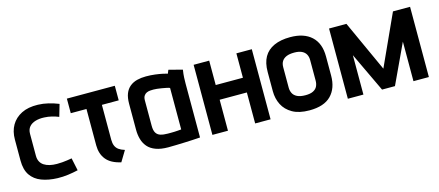

<svg xmlns="http://www.w3.org/2000/svg" viewBox="-43 -908 3024 1323"><g transform="rotate(-15 1468.5 -246.0)"><path d="M366 -393 391 -479Q356 -493 319 -502Q282 -511 245 -512Q175 -514 127.5 -490Q80 -466 55 -423Q30 -380 30 -321V-172Q30 -106 57 -66.5Q84 -27 133 -8.5Q182 10 246 12Q284 13 321.5 8Q359 3 393 -5L374 -95Q375 -95 365.5 -93.5Q356 -92 340.5 -89.5Q325 -87 305.5 -85.5Q286 -84 267 -84Q239 -84 216 -89.5Q193 -95 176 -106Q159 -117 150 -134.5Q141 -152 141 -175V-332Q141 -363 157 -382Q173 -401 201.5 -409.5Q230 -418 265 -416Q292 -415 318 -408.5Q344 -402 366 -393Z M671 -148V-397H791V-501H449V-397H561V-137Q561 -108 569 -82.5Q577 -57 593.5 -36.5Q610 -16 636 -2Q662 12 698 20L744 -56Q718 -64 702 -75.5Q686 -87 678.5 -105Q671 -123 671 -148Z M1273 -487 1176 -512Q1172 -504 1169 -495.5Q1166 -487 1166 -487Q1157 -490 1134 -495Q1111 -500 1080 -504Q1049 -508 1014 -508Q980 -508 950.5 -500.5Q921 -493 899 -475Q877 -457 865.5 -428Q854 -399 854 -355V-170Q854 -134 863 -102.5Q872 -71 892.5 -47Q913 -23 949 -9.5Q985 4 1038 4Q1064 4 1094.5 3Q1125 2 1155.5 1Q1186 0 1211 -1.5Q1236 -3 1251.5 -4Q1267 -5 1266 -5V-390Q1266 -407 1267 -431.5Q1268 -456 1273 -487ZM965 -169V-350Q965 -370 972.5 -382Q980 -394 992 -399.5Q1004 -405 1017 -406Q1030 -407 1041 -407Q1050 -407 1065.5 -405.5Q1081 -404 1098 -401Q1115 -398 1130.5 -395Q1146 -392 1155 -388V-92Q1143 -91 1131 -90Q1119 -89 1106 -88.5Q1093 -88 1080.5 -88Q1068 -88 1059 -88Q1028 -88 1007 -94.5Q986 -101 975.5 -118.5Q965 -136 965 -169Z M1658 -326H1464V-500H1353V0H1464V-221H1658V0H1768V-500H1658Z M2249 -183V-320Q2249 -413 2195.5 -462.5Q2142 -512 2044 -512Q1976 -512 1928.5 -490.5Q1881 -469 1857 -427Q1833 -385 1833 -320V-183Q1833 -130 1855 -86.5Q1877 -43 1923.5 -16.5Q1970 10 2044 10Q2148 10 2198.5 -41.5Q2249 -93 2249 -183ZM2137 -324V-177Q2137 -155 2128.5 -137Q2120 -119 2099.5 -108.5Q2079 -98 2044 -98Q2007 -98 1985 -109Q1963 -120 1954 -138.5Q1945 -157 1945 -177V-324Q1945 -350 1956 -367Q1967 -384 1988.5 -393Q2010 -402 2044 -402Q2076 -402 2096.5 -392.5Q2117 -383 2127 -365.5Q2137 -348 2137 -324Z M2775 -500 2609 -136 2443 -500H2319V1H2430V-280L2563 1H2655L2787 -281V1H2897V-500Z"/></g></svg>

Font: Advent Pro Expanded
Style: Bold
Weight: 700
Width: 7
Designer: VivaRado, Andreas Kalpakidis
Foundry: VivaRado, Andreas Kalpakidis
Version: Version 3.000